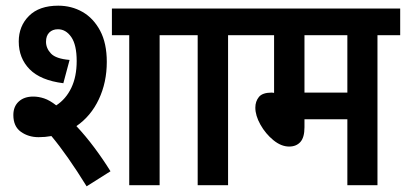

<svg xmlns="http://www.w3.org/2000/svg" viewBox="-20 -652 1429 676"><path d="M116 -169Q80 -169 53.5 -188Q27 -207 27 -247Q27 -277 46 -294.5Q65 -312 97 -312Q116 -312 135.5 -305.5Q155 -299 178 -281Q212 -303 231 -342.5Q250 -382 250 -437Q250 -494 231 -521.5Q212 -549 184 -549Q165 -549 153.5 -537.5Q142 -526 142 -505Q142 -482 159.5 -463.5Q177 -445 225 -441L203 -359Q123 -369 84.5 -408Q46 -447 46 -506Q46 -560 82 -596Q118 -632 185 -632Q232 -632 270.5 -610Q309 -588 332.5 -544Q356 -500 356 -434Q356 -362 328 -302.5Q300 -243 249 -208Q281 -174 312 -132.5Q343 -91 369 -49L285 4Q217 -106 161 -173Q139 -169 116 -169ZM542 -528V0H435V-528H374V-622H622V-528Z M783 -528V0H676V-528H609V-622H863V-528Z M1309 -528V0H1203V-232H1052V-204Q1052 -168 1037.5 -152Q1023 -136 998 -136Q970 -136 942.5 -158.5Q915 -181 897 -213Q879 -245 879 -273Q879 -295 891.5 -310.5Q904 -326 937 -326L945 -325V-528H850V-622H1389V-528ZM1203 -528H1052V-326H1203Z"/></svg>

Font: Noto Sans Devanagari Condensed SemiBold
Style: Regular
Weight: 600
Width: 3
Designer: Jelle Bosma - Monotype Design Team
Foundry: Monotype Imaging Inc.
Version: Version 2.004; ttfautohint (v1.8.4.7-5d5b)